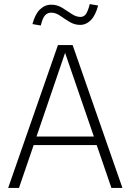

<svg xmlns="http://www.w3.org/2000/svg" viewBox="-20 -921 640 941"><path d="M20 0 264 -700H336L580 0H526L454 -210H145L73 0ZM159 -252H440L299 -662ZM180 -796 139 -803Q152 -852 176 -875Q200 -898 231 -898Q260 -898 284.5 -883Q309 -868 331 -853Q353 -838 374 -838Q391 -838 401 -852Q411 -866 420 -901L461 -894Q448 -845 425 -822Q402 -799 373 -799Q345 -799 320.5 -814Q296 -829 274.5 -844Q253 -859 231 -859Q212 -859 200 -845Q188 -831 180 -796Z"/></svg>

Font: Red Hat Mono
Style: Regular
Weight: 300
Monospace: yes
Designer: Pentagram, MCKL
Foundry: Pentagram, MCKL
Version: Version 1.023